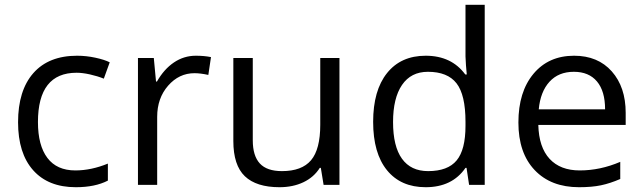

<svg xmlns="http://www.w3.org/2000/svg" viewBox="-20 -780 2712 810"><path d="M299.8 9.8Q183.6 9.8 119.9 -61.8Q56.2 -133.3 56.2 -264.2Q56.2 -398.4 120.8 -471.7Q185.5 -544.9 305.2 -544.9Q343.8 -544.9 382.3 -536.6Q420.9 -528.3 442.9 -517.1L418 -448.2Q391.1 -459 359.4 -466.1Q327.6 -473.1 303.2 -473.1Q140.1 -473.1 140.1 -265.1Q140.1 -166.5 179.9 -113.8Q219.7 -61 297.9 -61Q364.7 -61 435.1 -89.8V-18.1Q381.3 9.8 299.8 9.8Z M806.2 -544.9Q841.8 -544.9 870.1 -539.1L858.9 -463.9Q825.7 -471.2 800.3 -471.2Q735.4 -471.2 689.2 -418.5Q643.1 -365.7 643.1 -287.1V0H562V-535.2H628.9L638.2 -436H642.1Q671.9 -488.3 713.9 -516.6Q755.9 -544.9 806.2 -544.9Z M1046.4 -535.2V-188Q1046.4 -122.6 1076.2 -90.3Q1106 -58.1 1169.4 -58.1Q1253.4 -58.1 1292.2 -104Q1331.1 -149.9 1331.1 -253.9V-535.2H1412.1V0H1345.2L1333.5 -71.8H1329.1Q1304.2 -32.2 1260 -11.2Q1215.8 9.8 1159.2 9.8Q1061.5 9.8 1012.9 -36.6Q964.4 -83 964.4 -185.1V-535.2Z M1948.2 -71.8H1943.8Q1887.7 9.8 1775.9 9.8Q1670.9 9.8 1612.5 -62Q1554.2 -133.8 1554.2 -266.1Q1554.2 -398.4 1612.8 -471.7Q1671.4 -544.9 1775.9 -544.9Q1884.8 -544.9 1942.9 -465.8H1949.2L1945.8 -504.4L1943.8 -542V-759.8H2024.9V0H1959ZM1786.1 -58.1Q1869.1 -58.1 1906.5 -103.3Q1943.8 -148.4 1943.8 -249V-266.1Q1943.8 -379.9 1906 -428.5Q1868.2 -477.1 1785.2 -477.1Q1713.9 -477.1 1676 -421.6Q1638.2 -366.2 1638.2 -265.1Q1638.2 -162.6 1675.8 -110.4Q1713.4 -58.1 1786.1 -58.1Z M2422.9 9.8Q2304.2 9.8 2235.6 -62.5Q2167 -134.8 2167 -263.2Q2167 -392.6 2230.7 -468.8Q2294.4 -544.9 2401.9 -544.9Q2502.4 -544.9 2561 -478.8Q2619.6 -412.6 2619.6 -304.2V-252.9H2251Q2253.4 -158.7 2298.6 -109.9Q2343.8 -61 2425.8 -61Q2512.2 -61 2596.7 -97.2V-24.9Q2553.7 -6.3 2515.4 1.7Q2477.1 9.8 2422.9 9.8ZM2400.9 -477.1Q2336.4 -477.1 2298.1 -435.1Q2259.8 -393.1 2252.9 -318.8H2532.7Q2532.7 -395.5 2498.5 -436.3Q2464.4 -477.1 2400.9 -477.1Z"/></svg>

Font: f01333215
Style: Regular
Weight: 400
Foundry: Ascender Corporation
Version: Version 1.10